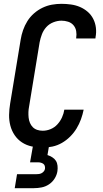

<svg xmlns="http://www.w3.org/2000/svg" viewBox="-20 -763 540 1003"><path d="M203 8Q174 8 146 2Q118 -4 95 -19Q72 -34 56.5 -57Q41 -80 34 -107Q27 -134 27.5 -163Q28 -192 33 -222L88 -556Q92 -581 100.5 -605.5Q109 -630 123 -652.5Q137 -675 157.5 -693Q178 -711 202 -722.5Q226 -734 251 -738.5Q276 -743 301 -743Q326 -743 351 -739.5Q376 -736 398 -726.5Q420 -717 438 -701.5Q456 -686 467 -664.5Q478 -643 481 -618Q484 -593 479 -568Q479 -566 479 -564.5Q479 -563 478 -562H378Q378 -562 378 -563Q378 -564 378 -565Q381 -583 378 -600.5Q375 -618 364 -631Q353 -644 336 -649.5Q319 -655 301 -655Q280 -655 258.5 -646.5Q237 -638 222 -621.5Q207 -605 199 -584Q191 -563 187 -542L132 -207Q129 -192 128.5 -177.5Q128 -163 129.5 -148.5Q131 -134 136.5 -121Q142 -108 151.5 -98.5Q161 -89 174.5 -84.5Q188 -80 203 -80Q224 -80 244.5 -88.5Q265 -97 280 -113.5Q295 -130 304 -150Q313 -170 316 -190H417Q412 -165 403 -140Q394 -115 380 -92Q366 -69 346.5 -49.5Q327 -30 303.5 -16.5Q280 -3 254.5 2.5Q229 8 203 8ZM57 220 69 147H169Q176 147 183.5 146Q191 145 197.5 141.5Q204 138 209 132Q214 126 215 119Q216 111 214 104Q212 97 206.5 93Q201 89 194 87Q187 85 180 85H137L152 0H236L228 47Q241 51 253 58.5Q265 66 272 77Q279 88 280.5 102.5Q282 117 280 131Q277 151 265.5 169.5Q254 188 236 200Q218 212 197.5 216Q177 220 157 220Z"/></svg>

Font: Iosevka SS04 Semibold Oblique
Style: Regular
Weight: 600
Italic angle: -9°
Monospace: yes
Designer: Belleve Invis
Foundry: Belleve Invis
Version: Version 19.0.0; ttfautohint (v1.8.4)